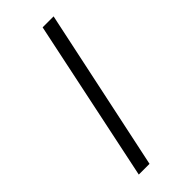

<svg xmlns="http://www.w3.org/2000/svg" viewBox="-177 -539 569 569"><g transform="rotate(-45 107.0 -255.0)"><path d="M32 0 139 -510H185L77 0Z"/></g></svg>

Font: Saira Semi Condensed ExtraLight
Style: Italic
Weight: 200
Width: 4
Italic angle: -12°
Designer: Hector Gatti with collaboration of the Omnibus-Type team
Foundry: Omnibus-Type
Version: Version 1.001; ttfautohint (v1.8)